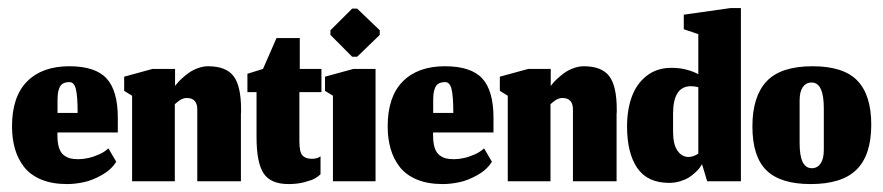

<svg xmlns="http://www.w3.org/2000/svg" viewBox="-20 -457 2227 484"><path d="M175.7 -172.3H125V-200.3Q125 -212.3 125.8 -220.2Q126.7 -228 129.7 -235.5Q132.7 -243 139 -246.5Q145.3 -250 155.3 -250Q167 -250 171.3 -232.3Q175.7 -214.7 175.7 -172.3ZM149 7Q169 7 191 2.3Q213 -2.3 236.8 -15.8Q260.7 -29.3 273 -49.3L253.3 -83Q244 -74.3 230.2 -68Q216.3 -61.7 202.8 -58.7Q189.3 -55.7 177.7 -55.7Q165.7 -55.7 157.3 -57.7Q149 -59.7 141 -65.7Q133 -71.7 128.8 -84.3Q124.7 -97 124.7 -116.7V-123H277V-160Q277 -228.3 248.7 -259.2Q220.3 -290 154.7 -290Q86.3 -290 48.3 -251.7Q10.3 -213.3 10.3 -138.7Q10.3 -107.3 17.7 -81.8Q25 -56.3 40.8 -36Q56.7 -15.7 84.2 -4.3Q111.7 7 149 7Z M420.7 0V-194.3Q421.3 -195 423.2 -196.5Q425 -198 425.8 -198.7Q426.7 -199.3 428.5 -200.8Q430.3 -202.3 431.3 -203Q432.3 -203.7 434 -204.8Q435.7 -206 437 -206.5Q438.3 -207 440.2 -207.8Q442 -208.7 443.5 -209Q445 -209.3 446.8 -209.7Q448.7 -210 450.7 -210Q478.3 -210 477.3 -178.7V0H587.3V-169Q587.3 -171.3 587.7 -175.3Q587.7 -179.3 587.7 -181.3Q587.7 -240 568.8 -265Q550 -290 504.3 -290Q491.3 -290 477.8 -284.8Q464.3 -279.7 454.7 -272.5Q445 -265.3 437.2 -258Q429.3 -250.7 425.3 -245.3L421.3 -240.3V-283.3H364.7L293 -263.7V-228L313 -215.7V0Z M707.3 7Q730 7 748.5 2Q767 -3 775 -7.8Q783 -12.7 788 -17.7V-63Q784.3 -60 778.7 -58.3Q773 -56.7 766 -56.7Q750 -56.7 742.3 -65.3Q734.7 -74 734.7 -100.7V-224.7H790.3V-283.3H735.7V-361H677L643 -283.3L603.7 -271V-224.7H626.7V-111.3Q626.7 -47 644.5 -20Q662.3 7 707.3 7Z M819.3 0H926.7V-283.3H871L799.3 -263.7V-228L819.3 -215.7ZM867.7 -314H880.3L937.3 -369V-380.7L880.3 -435.3H867.7L813 -380.7V-369Z M1122.7 -172.3H1072V-200.3Q1072 -212.3 1072.8 -220.2Q1073.7 -228 1076.7 -235.5Q1079.7 -243 1086 -246.5Q1092.3 -250 1102.3 -250Q1114 -250 1118.3 -232.3Q1122.7 -214.7 1122.7 -172.3ZM1096 7Q1116 7 1138 2.3Q1160 -2.3 1183.8 -15.8Q1207.7 -29.3 1220 -49.3L1200.3 -83Q1191 -74.3 1177.2 -68Q1163.3 -61.7 1149.8 -58.7Q1136.3 -55.7 1124.7 -55.7Q1112.7 -55.7 1104.3 -57.7Q1096 -59.7 1088 -65.7Q1080 -71.7 1075.8 -84.3Q1071.7 -97 1071.7 -116.7V-123H1224V-160Q1224 -228.3 1195.7 -259.2Q1167.3 -290 1101.7 -290Q1033.3 -290 995.3 -251.7Q957.3 -213.3 957.3 -138.7Q957.3 -107.3 964.7 -81.8Q972 -56.3 987.8 -36Q1003.7 -15.7 1031.2 -4.3Q1058.7 7 1096 7Z M1367.7 0V-194.3Q1368.3 -195 1370.2 -196.5Q1372 -198 1372.8 -198.7Q1373.7 -199.3 1375.5 -200.8Q1377.3 -202.3 1378.3 -203Q1379.3 -203.7 1381 -204.8Q1382.7 -206 1384 -206.5Q1385.3 -207 1387.2 -207.8Q1389 -208.7 1390.5 -209Q1392 -209.3 1393.8 -209.7Q1395.7 -210 1397.7 -210Q1425.3 -210 1424.3 -178.7V0H1534.3V-169Q1534.3 -171.3 1534.7 -175.3Q1534.7 -179.3 1534.7 -181.3Q1534.7 -240 1515.8 -265Q1497 -290 1451.3 -290Q1438.3 -290 1424.8 -284.8Q1411.3 -279.7 1401.7 -272.5Q1392 -265.3 1384.2 -258Q1376.3 -250.7 1372.3 -245.3L1368.3 -240.3V-283.3H1311.7L1240 -263.7V-228L1260 -215.7V0Z M1762.7 0H1847.7V-436.7H1821.7L1703.7 -420V-383.3L1740.3 -371V-270Q1728 -276.7 1711 -281.3Q1694 -286 1672.3 -286Q1636 -286 1610.3 -266Q1584.7 -246 1572.7 -213.2Q1560.7 -180.3 1560.7 -138.3Q1560.7 -71.3 1586.3 -33.7Q1612 4 1667 4Q1681.3 4 1694.3 0Q1707.3 -4 1716 -9.3Q1724.7 -14.7 1732.3 -21.8Q1740 -29 1743.5 -33.7Q1747 -38.3 1749.7 -43ZM1715.7 -61.3Q1698.7 -61.3 1687.7 -77.3Q1676.7 -93.3 1676.7 -124.7V-171.3Q1677 -239.3 1721.3 -239.7Q1730 -239.7 1740.3 -237.3V-69.7Q1734.3 -65.7 1728 -63.5Q1721.7 -61.3 1715.7 -61.3Z M2026.3 -33Q1995.7 -33 1995.7 -96V-204.3Q1995.7 -225.7 2003.7 -237.3Q2011.7 -249 2026 -249Q2056.7 -249 2056.7 -184V-78.7Q2056.7 -57.3 2048.8 -45.2Q2041 -33 2026.3 -33ZM2023.7 7Q2102.7 7 2139.5 -29.7Q2176.3 -66.3 2176.3 -143Q2176.3 -217 2141.5 -253.5Q2106.7 -290 2028.3 -290Q1948 -290 1912.3 -251.8Q1876.7 -213.7 1876.7 -138.3Q1876.7 -62.3 1912 -27.7Q1947.3 7 2023.7 7Z"/></svg>

Font: Jomhuria
Style: Regular
Weight: 400
Designer: Arabic design by Kourosh Beigpour, Latin design by Eben Sorkin, engineering by Lasse Fister and Khaled Hosney
Version: Version 1.0010